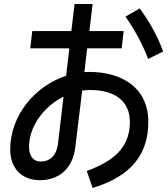

<svg xmlns="http://www.w3.org/2000/svg" viewBox="-20 -868 840 958"><path d="M429 -419C557 -419 628 -361 628 -259C628 -132 547 -64 413 -15L442 70C640 10 720 -103 720 -260C720 -433 584 -509 428 -509C419 -509 410 -509 401 -508L415 -627H587L597 -713H426L442 -848H352L336 -713H141L131 -627H326L310 -490C155 -439 31 -293 31 -122C31 -27 90 31 179 31C266 31 342 -18 356 -135L390 -416C403 -418 416 -419 429 -419ZM794 -611C767 -686 725 -762 677 -826L606 -785C650 -723 693 -645 719 -574ZM125 -135C125 -238 199 -337 297 -386L270 -156C262 -84 223 -62 183 -62C150 -62 125 -85 125 -135Z"/></svg>

Font: Smiley Sans Oblique
Style: Regular
Weight: 400
Italic angle: -8°
Designer: oooooohmygosh, Nagisa Chen, Janine Sui, Heda Shi, Jian Li
Foundry: atelierAnchor
Version: Version 2.0.1